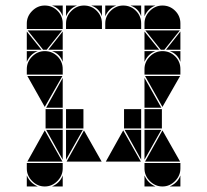

<svg xmlns="http://www.w3.org/2000/svg" viewBox="-20 -677 750 695"><path d="M284 -657Q311 -657 330 -638Q349 -619 349 -592V-572H219V-592Q219 -618 238.5 -637.5Q258 -657 284 -657ZM568 -492Q595 -492 614 -473Q633 -454 633 -427V-407H503V-427Q503 -453 522.5 -472.5Q542 -492 568 -492ZM568 -657Q595 -657 614 -638Q633 -619 633 -592V-572H503V-592Q503 -618 522.5 -637.5Q542 -657 568 -657ZM426 -657Q453 -657 472 -638Q491 -619 491 -592V-572H361V-592Q361 -618 380.5 -637.5Q400 -657 426 -657ZM568 -2Q542 -2 522.5 -21.5Q503 -41 503 -67V-87H633V-67Q633 -41 613.5 -21.5Q594 -2 568 -2ZM505 -92 568 -205 632 -92ZM632 -402 568 -290 505 -402ZM631 -567 575 -497H562L506 -567ZM566 -212H503V-282H566ZM282 -212H219V-282H282ZM491 -212H429V-282H491ZM503 -207H564L503 -99ZM503 -287V-395L564 -287ZM219 -207H280L219 -99ZM491 -207V-99L431 -207ZM503 -497V-563L556 -497ZM633 -497H581L633 -563ZM503 -42Q515 -14 543 -2H503ZM594 -2Q608 -8 618 -18Q628 -28 633 -42V-2ZM361 -657H401Q387 -652 377 -642Q367 -632 361 -618ZM219 -657H259Q245 -652 235 -642Q225 -632 219 -618ZM503 -492H543Q529 -487 519 -477Q509 -467 503 -453ZM503 -657H543Q529 -652 519 -642Q509 -632 503 -618ZM349 -657V-618Q339 -647 310 -657ZM633 -492V-453Q623 -482 594 -492ZM491 -657V-618Q481 -647 452 -657ZM142 -492Q169 -492 188 -473Q207 -454 207 -427V-407H77V-427Q77 -453 96.5 -472.5Q116 -492 142 -492ZM142 -657Q169 -657 188 -638Q207 -619 207 -592V-572H77V-592Q77 -618 96.5 -637.5Q116 -657 142 -657ZM142 -2Q116 -2 96.5 -21.5Q77 -41 77 -67V-87H207V-67Q207 -41 187.5 -21.5Q168 -2 142 -2ZM79 -92 142 -205 206 -92ZM206 -402 142 -290 79 -402ZM205 -567 149 -497H136L80 -567ZM207 -212H145V-282H207ZM207 -287H147L207 -395ZM207 -207V-99L147 -207ZM77 -497V-563L130 -497ZM207 -497H155L207 -563ZM77 -42Q89 -14 117 -2H77ZM77 -492H117Q103 -487 93 -477Q83 -467 77 -453ZM168 -2Q182 -8 192 -18Q202 -28 207 -42V-2ZM207 -492V-453Q197 -482 168 -492ZM207 -657V-618Q197 -647 168 -657ZM221 -92 284 -205 348 -92ZM363 -92 426 -205 490 -92Z"/></svg>

Font: CAT DyFa
Style: Regular
Weight: 400
Designer: Peter Wiegel
Foundry: Peter Wiegel
Version: Version 1.001; ttfautohint (v1.3)